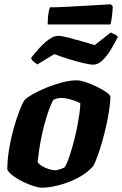

<svg xmlns="http://www.w3.org/2000/svg" viewBox="-20 -874 569 894"><path d="M172 0Q161 0 138.5 -7Q116 -14 90.5 -26Q65 -38 44 -53Q23 -68 14 -84Q14 -128 22 -177.5Q30 -227 43 -273.5Q56 -320 69.5 -355.5Q83 -391 94 -408Q104 -419 131 -434.5Q158 -450 194 -465Q230 -480 268 -490Q306 -500 338 -500Q353 -500 377.5 -492Q402 -484 428 -471.5Q454 -459 472.5 -446.5Q491 -434 494 -425Q494 -394 486.5 -349Q479 -304 467 -256Q455 -208 441 -166.5Q427 -125 415 -102Q387 -69 344 -46.5Q301 -24 255.5 -12Q210 0 172 0ZM239 -81Q242 -81 249.5 -83Q257 -85 265.5 -88Q274 -91 280 -94Q290 -108 300 -136.5Q310 -165 320 -201Q330 -237 337.5 -274Q345 -311 349.5 -342.5Q354 -374 354 -393Q343 -400 326.5 -405.5Q310 -411 294 -414.5Q278 -418 268 -418Q258 -418 248 -416Q238 -414 228 -409Q211 -375 198 -333.5Q185 -292 176 -250.5Q167 -209 162 -174.5Q157 -140 155 -119Q162 -109 177 -100Q192 -91 209.5 -86Q227 -81 239 -81ZM415 -573Q399 -573 367 -580.5Q335 -588 298.5 -599.5Q262 -611 233 -622L154 -574Q147 -579 137 -586.5Q127 -594 125 -605Q143 -628 164.5 -651.5Q186 -675 208.5 -691Q231 -707 250 -707Q266 -707 296 -699.5Q326 -692 360 -682Q394 -672 421 -664L496 -723Q501 -719 511 -715.5Q521 -712 529 -703Q515 -674 496.5 -643.5Q478 -613 457 -593Q436 -573 415 -573ZM202 -760Q202 -791 205.5 -812Q209 -833 213 -840Q243 -840 284 -842Q325 -844 367 -846.5Q409 -849 443 -851Q477 -853 495 -854L505 -845Q504 -815 500.5 -791.5Q497 -768 494 -760Z"/></svg>

Font: Texturina 12pt Black
Style: Italic
Weight: 900
Italic angle: -11°
Designer: Guillermo Torres Carreño
Foundry: Omnibus-Type
Version: Version 1.002